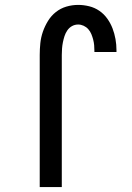

<svg xmlns="http://www.w3.org/2000/svg" viewBox="-20 -763 540 783"><path d="M142 0V-539Q142 -563 144.5 -587Q147 -611 155 -634Q163 -657 176 -678Q189 -699 208 -714Q227 -729 250.5 -736Q274 -743 299 -743Q321 -743 343.5 -737.5Q366 -732 385 -719Q404 -706 417.5 -687Q431 -668 439 -647Q447 -626 451 -603.5Q455 -581 455 -558V-551H365V-555Q365 -567 364 -578.5Q363 -590 360 -601.5Q357 -613 352.5 -624Q348 -635 340 -644Q332 -653 321 -658Q310 -663 299 -663Q285 -663 273.5 -656.5Q262 -650 254.5 -639Q247 -628 243 -615.5Q239 -603 236.5 -590.5Q234 -578 233 -565Q232 -552 232 -539V0Z"/></svg>

Font: Iosevka Fixed Medium
Style: Regular
Weight: 500
Monospace: yes
Designer: Belleve Invis
Foundry: Belleve Invis
Version: Version 32.3.0